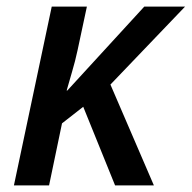

<svg xmlns="http://www.w3.org/2000/svg" viewBox="-20 -559 578 579"><path d="M22 0 136 -539H242L214 -408Q207 -375 197 -341.5Q187 -308 181 -286H183L415 -539H538L313 -304L444 0H327L231 -237L167 -187L128 0Z"/></svg>

Font: Noto Sans Display Medium
Style: Italic
Weight: 500
Italic angle: -12°
Designer: Monotype Design Team
Foundry: Monotype Imaging Inc.
Version: Version 2.003